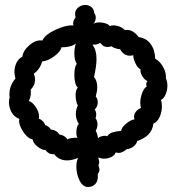

<svg xmlns="http://www.w3.org/2000/svg" viewBox="-20 -737 710 772"><path d="M647 -422Q653 -410 653 -392Q653 -374 646 -357.5Q639 -341 627 -335Q631 -326 631 -309Q631 -287 622 -267Q613 -247 597 -240Q593 -213 577 -196.5Q561 -180 532 -170Q528 -156 515.5 -147Q503 -138 489 -137Q483 -131 474 -126.5Q465 -122 456 -122Q453 -122 445 -124Q442 -113 428 -106Q414 -99 398 -99Q387 -99 375 -104Q379 -88 379 -85Q379 -80 376 -72Q380 -60 380 -55Q380 -46 373 -38Q377 3 347 13Q339 15 335 15Q313 15 300 -11Q287 -37 287 -68Q287 -88 294 -102Q269 -92 250 -92Q217 -92 198 -117Q176 -115 163 -134Q149 -133 131 -147.5Q113 -162 111 -177Q100 -177 85.5 -192Q71 -207 62.5 -227Q54 -247 58 -259Q38 -266 27 -285Q16 -304 16 -326Q16 -337 19 -346Q18 -350 18 -359Q18 -393 42 -421Q38 -439 38 -447Q38 -468 46.5 -485Q55 -502 70 -509Q73 -534 99 -556Q125 -578 150 -574Q162 -598 201.5 -616.5Q241 -635 267 -635Q273 -635 275 -634L274 -641Q274 -655 284 -667Q282 -672 282 -681Q282 -697 294.5 -707Q307 -717 323 -717Q337 -717 347.5 -708.5Q358 -700 359 -684Q365 -677 365 -666Q365 -653 356 -641Q364 -647 380 -647Q392 -647 404.5 -643Q417 -639 421 -632Q427 -635 436 -635Q449 -635 462 -629.5Q475 -624 482 -616Q499 -619 513.5 -610.5Q528 -602 537 -588Q568 -584 585.5 -560.5Q603 -537 604 -501Q623 -491 636 -467.5Q649 -444 647 -422ZM521 -257Q519 -263 519 -267Q519 -278 526.5 -288Q534 -298 547 -303Q544 -311 544 -323Q544 -343 551.5 -363Q559 -383 570 -389Q568 -393 568 -398Q568 -406 573 -411Q561 -416 552 -431Q543 -446 545 -458Q533 -464 524 -483.5Q515 -503 516 -515Q508 -513 503 -513Q477 -513 463 -539Q456 -539 445 -542.5Q434 -546 428 -551Q419 -548 412 -548Q395 -548 383 -565Q368 -555 353 -558V-555Q368 -536 368 -499Q368 -472 358 -427Q371 -413 371 -386Q371 -371 365 -349Q373 -340 373 -325Q373 -308 361 -297Q367 -287 367 -277Q367 -268 364 -262Q372 -251 372 -237Q372 -224 365 -211Q372 -199 374 -181Q377 -185 385 -188Q393 -191 400 -191Q408 -191 411 -189Q418 -200 432 -204.5Q446 -209 467 -211Q469 -225 488 -240.5Q507 -256 521 -257ZM292 -183Q287 -189 287 -204Q287 -228 297 -239Q285 -256 285 -279Q285 -297 293 -313Q289 -319 286.5 -330.5Q284 -342 284 -354Q284 -376 293 -385Q286 -390 282.5 -404Q279 -418 279 -435Q279 -470 289 -480Q279 -493 279 -522Q279 -544 285 -562Q274 -553 256 -549.5Q238 -546 227 -547Q224 -530 198.5 -511Q173 -492 150 -490Q139 -456 116 -441Q121 -428 121 -417Q121 -394 103 -376Q104 -371 104 -363Q104 -347 96 -331Q111 -326 124 -306.5Q137 -287 137 -269Q137 -263 136 -260Q145 -257 152 -250Q159 -243 162 -234Q176 -230 185 -216Q208 -214 219 -196Q229 -195 238 -189.5Q247 -184 251 -176Q255 -180 268.5 -182Q282 -184 292 -183Z"/></svg>

Font: Pangolin
Style: Regular
Weight: 400
Designer: Kevin Burke
Foundry: Google, Inc.
Version: Version 1.101